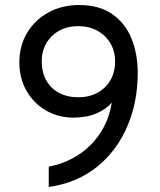

<svg xmlns="http://www.w3.org/2000/svg" viewBox="-20 -732 637 764"><path d="M174 12V-69Q234.5 -80 287.2 -112.8Q340 -145.5 376.5 -198.8Q413 -252 425 -324Q404 -298.5 364.8 -281.2Q325.5 -264 272 -264Q211 -264 162.2 -292.8Q113.5 -321.5 85.2 -371.2Q57 -421 57 -484Q57 -550 88 -601.5Q119 -653 172.8 -682.5Q226.5 -712 295 -712Q374.5 -712 426.2 -676.2Q478 -640.5 503 -579.2Q528 -518 528 -441Q528 -326 486.5 -229Q445 -132 365.8 -68Q286.5 -4 174 12ZM292 -345Q335 -345 368 -363Q401 -381 419.5 -413.2Q438 -445.5 438 -488Q438 -528.5 419 -560.2Q400 -592 367 -610Q334 -628 292 -628Q248.5 -628 215.8 -610Q183 -592 164.5 -560.2Q146 -528.5 146 -488Q146 -445 163.8 -412.8Q181.5 -380.5 214.2 -362.8Q247 -345 292 -345Z"/></svg>

Font: Undotted
Style: Regular
Weight: 400
Designer: Delve Withrington, Dave Bailey, Thomas Jockin
Foundry: Delve Fonts LLC
Version: Version 4.000